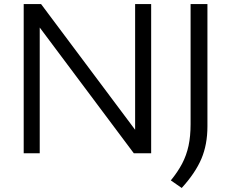

<svg xmlns="http://www.w3.org/2000/svg" viewBox="-20 -760 1146 952"><path d="M97.5 0V-740H183.5L650 -116.5V-740H729.5V0H643.5L177 -623.5V0ZM881 172 827 134.5Q861 93 882.8 51.8Q904.5 10.5 914.8 -37Q925 -84.5 925 -145V-740H1008.5V-133.5Q1008.5 -43 978.5 27.5Q948.5 98 881 172Z"/></svg>

Font: Encode Sans Expanded
Style: Regular
Weight: 400
Width: 7
Designer: Multiple Designers
Foundry: Impallari Type
Version: Version 3.000; ttfautohint (v1.8.3) -l 8 -r 50 -G 200 -x 14 